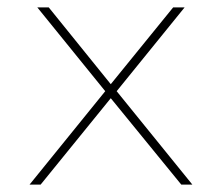

<svg xmlns="http://www.w3.org/2000/svg" viewBox="-20 -500 601 520"><path d="M265 -253 81 -480H112L280 -272L449 -480H480L296 -253L501 0H471L280 -234L90 0H60Z"/></svg>

Font: Prompt Thin
Style: Regular
Weight: 250
Designer: Katatrad Team
Foundry: CadsonDemak
Version: Version 1.001